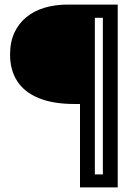

<svg xmlns="http://www.w3.org/2000/svg" viewBox="-20 -680 590 840"><path d="M330 140V-225H307Q212 -225 149 -251Q86 -277 55 -325.5Q24 -374 24 -441Q24 -496 43 -537Q62 -578 96 -605.5Q130 -633 176 -646.5Q222 -660 276 -660H395V140ZM354 140V83H480V140ZM430 140V-660H495V140ZM350 -602V-660H486V-602Z"/></svg>

Font: Bricolage Grotesque 48pt Condensed ExtraBold Light
Style: Regular
Weight: 300
Version: Version 1.000;gftools[0.9.30]